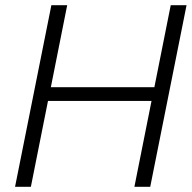

<svg xmlns="http://www.w3.org/2000/svg" viewBox="-20 -720 739 740"><path d="M178 -700H239L176 -384H575L638 -700H699L559 0H498L564 -331H165L99 0H38Z"/></svg>

Font: Albert Sans Light
Style: Italic
Weight: 300
Italic angle: -11.25°
Designer: Andreas Rasmussen
Foundry: a.Foundry
Version: Version 1.025